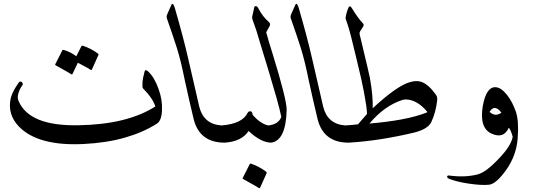

<svg xmlns="http://www.w3.org/2000/svg" viewBox="-20 -746 2810 1004"><path d="M755 -372Q772 -356 785.5 -333Q799 -310 809 -281Q830 -224 827 -169Q825 -115 800 -99Q727 -53 632 -26Q537 1 418 7Q181 19 80 -83Q16 -149 37 -236Q42 -254 52.5 -273.5Q63 -293 78 -314Q82 -321 90 -319Q95 -318 98 -311Q101 -305 97 -300Q82 -280 76 -257Q69 -235 78 -216Q135 -86 390 -91Q517 -93 617.5 -117.5Q718 -142 792 -189Q782 -228 727 -285Q724 -288 725 -309Q725 -311 725 -312Q726 -336 736 -372Q740 -386 755 -372ZM406 -505Q407 -508 413 -507Q434 -500 453.5 -490Q473 -480 492 -466Q497 -462 494 -457L460 -381Q458 -378 450 -383Q447 -386 431 -394.5Q415 -403 387 -418L359 -359Q357 -354 349 -360Q345 -363 325.5 -374Q306 -385 272 -404Q267 -407 269 -410L306 -483Q307 -486 313 -485Q331 -480 347.5 -471.5Q364 -463 379 -452Z M876 -720Q879 -726 881 -726Q887 -727 894 -705Q939 -550 964 -440Q988 -336 1002.5 -273Q1017 -210 1022 -188Q1045 -96 1139 -90Q1166 -88 1166 -54Q1167 0 1155 0Q1024 0 993 -122Q981 -173 969 -224.5Q957 -276 946 -328Q925 -432 904.5 -496.5Q884 -561 855 -643Q849 -658 853 -668Z M1383 -90Q1402 -85 1404 -79Q1407 -71 1408 -55Q1411 0 1399 0Q1345 0 1280 -61Q1244 -6 1155 0Q1145 0 1139 -15L1124 -57Q1120 -66 1124 -78Q1128 -88 1139 -90Q1248 -99 1275 -156Q1279 -164 1288 -164Q1297 -164 1299 -155Q1300 -147 1303 -143Q1344 -98 1383 -90ZM1286 112Q1287 109 1293 110Q1335 124 1372 152Q1376 156 1374 160L1340 236Q1338 241 1330 235Q1326 232 1306.5 221Q1287 210 1253 191Q1247 188 1249 185Z M1299 -660Q1307 -696 1309 -705Q1310 -714 1317 -714Q1325 -714 1330 -704Q1353 -659 1386 -631Q1397 -621 1389 -608L1372 -577Q1380 -549 1387.5 -523Q1395 -497 1403 -473Q1480 -224 1479 -171Q1475 -12 1399 0Q1398 0 1397 0Q1381 -2 1372 -66Q1370 -82 1376 -87Q1379 -90 1383 -90Q1437 -96 1451 -135Q1443 -174 1425.5 -236Q1408 -298 1383 -381Q1358 -464 1342 -515Q1326 -566 1321 -585L1301 -642Q1297 -654 1299 -660Z M1524 -720Q1527 -726 1529 -726Q1535 -727 1542 -705Q1587 -550 1612 -440Q1636 -336 1650.5 -273Q1665 -210 1670 -188Q1693 -96 1787 -90Q1814 -88 1814 -54Q1815 0 1803 0Q1672 0 1641 -122Q1629 -173 1617 -224.5Q1605 -276 1594 -328Q1573 -432 1552.5 -496.5Q1532 -561 1503 -643Q1497 -658 1501 -668Z M1803 -708Q1807 -714 1810 -713Q1814 -712 1819 -705Q1836 -677 1850.5 -657Q1865 -637 1875 -627Q1886 -618 1879 -607L1863 -582Q1858 -574 1862 -561Q1886 -461 1899 -406Q1912 -351 1914 -340Q1923 -290 1926.5 -250Q1930 -210 1929 -180Q2054 -296 2122 -316Q2158 -327 2183 -318Q2221 -305 2260 -250Q2268 -239 2266 -221Q2259 -158 2235 -107Q2217 -71 2147 -53Q2059 -32 1973 -18.5Q1887 -5 1803 0Q1793 0 1782 -22Q1770 -46 1770 -67Q1771 -88 1787 -90Q1808 -91 1824 -93Q1840 -95 1852 -96L1899 -150Q1899 -154 1898.5 -163.5Q1898 -173 1896 -188Q1894 -203 1890.5 -222.5Q1887 -242 1883 -265Q1879 -288 1869.5 -331Q1860 -374 1845 -435Q1811 -579 1799 -614Q1786 -649 1787 -654Q1790 -671 1794 -684Q1798 -697 1803 -708ZM2103 -226Q2093 -226 2083 -223Q1989 -192 1912 -100Q2007 -108 2081.5 -122Q2156 -136 2210 -157Q2217 -159 2212 -164Q2161 -224 2103 -226Z M2505 -194Q2523 -291 2570 -290Q2599 -290 2631 -250Q2647 -230 2658 -208Q2669 -186 2678 -161Q2694 -111 2687 -22Q2680 67 2628 141Q2575 216 2537 220Q2497 224 2430 214Q2396 209 2371.5 202.5Q2347 196 2331 190Q2318 185 2318 178Q2319 170 2330 172Q2411 183 2478 166Q2498 161 2525.5 141Q2553 121 2586 86Q2620 51 2638.5 22Q2657 -7 2661 -31Q2649 -73 2640 -77Q2613 -18 2549 -48Q2485 -78 2505 -194ZM2602 -157Q2566 -204 2540 -161Q2570 -133 2602 -157Z"/></svg>

Font: Amiri
Style: Italic
Weight: 400
Italic angle: 10°
Designer: Khaled Hosny
Version: Version 0.113